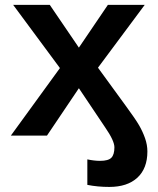

<svg xmlns="http://www.w3.org/2000/svg" viewBox="-20 -548 640 776"><path d="M298.8 -191.4 169.9 0H23.9L222.2 -272.9L33.2 -528.3H181.2L298.8 -355.5L416 -528.3H564.9L376 -274.4L488.8 -119.6Q527.8 -66.4 542.2 -41.5Q556.6 -16.6 566.2 10.5Q575.7 37.6 575.7 64Q575.7 132.8 535.2 170.2Q494.6 207.5 421.9 207.5Q374.5 207.5 333 199.2V96.2Q361.3 102.1 384.3 102.1Q418 102.1 430.2 89.4Q442.4 76.7 442.4 47.4Q442.4 21 405.3 -32.7Z"/></svg>

Font: Liberation Mono
Style: Bold
Weight: 700
Monospace: yes
Designer: Steve Matteson
Foundry: Ascender Corporation
Version: Version 2.1.5